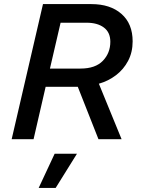

<svg xmlns="http://www.w3.org/2000/svg" viewBox="-20 -680 689 938"><path d="M37 0 190 -660H426Q519 -660 573.5 -612Q628 -564 628 -478Q628 -425 606 -383Q584 -341 546.5 -312.5Q509 -284 463 -271L574 0H461L360 -256H203L144 0ZM403 -569H276L224 -345H373Q446 -345 482.5 -383Q519 -421 519 -476Q519 -522 487.5 -545.5Q456 -569 403 -569ZM356 71 252 238H169L247 71Z"/></svg>

Font: Work Sans Medium
Style: Italic
Weight: 500
Italic angle: -13°
Designer: Wei Huang
Foundry: Wei Huang
Version: Version 2.012; ttfautohint (v1.8.3)